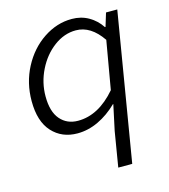

<svg xmlns="http://www.w3.org/2000/svg" viewBox="-114 -636 842 956"><g transform="rotate(-15 306.5 -157.5)"><path d="M407 49 435 -82H433Q387 -37 334 -12Q281 13 226 13Q146 13 96 -41.5Q46 -96 46 -201Q46 -295 87.5 -374Q129 -453 198 -499Q267 -545 344 -545Q392 -545 430.5 -523Q469 -501 494 -463H497L518 -532H576L449 230H377ZM441 -152 484 -400Q426 -485 349 -485Q289 -485 236 -445.5Q183 -406 151 -341.5Q119 -277 119 -206Q119 -127 153.5 -87Q188 -47 245 -47Q351 -47 441 -152Z"/></g></svg>

Font: Nebula Sans Book
Style: Regular
Weight: 400
Italic angle: -9°
Designer: Paul D. Hunt for Adobe (as Source Sans)
Foundry: Nebula Entertainment & Broadcasting LLC
Version: Version 1.010